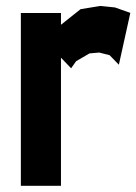

<svg xmlns="http://www.w3.org/2000/svg" viewBox="-20 -617 453 638"><path d="M312.5 -597.2 361.8 -592.3 413.1 -574.2 375 -401.9 344.2 -433.6 309.6 -442.4 277.3 -439.5 232.9 -413.6 216.3 -390.1 182.6 -425.3V0.5H49.3V-573.7H182.6V-534.7L247.6 -586.4Z"/></svg>

Font: Gap Sans
Style: Black
Weight: 400
Designer: Alexandre Liziard and Etienne Ozeray
Foundry: Interstices.io
Version: Version 1.6.1 - December 3. 2014